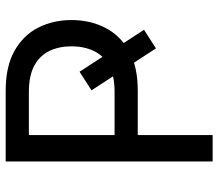

<svg xmlns="http://www.w3.org/2000/svg" viewBox="-66 -702 768 675"><g transform="rotate(-90 317.5 -364.0)"><path d="M403.3 -467.8 550.8 -241.2 485.4 -199.2 337.9 -425.8ZM87.9 0V-727.5H336.9Q421.9 -727.5 476.8 -696.5Q531.7 -665.5 558.3 -613.3Q585 -561 585 -496.1Q585 -431.2 558.3 -378.4Q531.7 -325.7 477.1 -294.4Q422.4 -263.2 337.4 -263.2H161.1V-344.7H333Q390.6 -344.7 425.8 -364.5Q460.9 -384.3 476.8 -418.7Q492.7 -453.1 492.7 -496.1Q492.7 -539.1 476.8 -573Q460.9 -606.9 425.5 -626.5Q390.1 -646 332 -646H180.7V0Z"/></g></svg>

Font: Inter Variable
Style: Regular
Weight: 400
Designer: Rasmus Andersson
Foundry: rsms
Version: Version 4.001;git-9221beed3